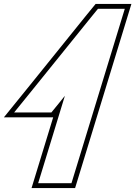

<svg xmlns="http://www.w3.org/2000/svg" viewBox="-80 -869 691 980"><path d="M220.6 -342 182.2 -295H-7.8L91.8 -418L381.6 -777L419.9 -824H556.9L530.9 -739L310.8 -19L284.8 66H114.8L140.8 -19L251.2 -380ZM191.4 -270 81 91H303.3L590.7 -849H408.1L362.1 -792.8L72.4 -433.7L-60.2 -270Z"/></svg>

Font: Nordica Plus
Style: NordicaClassicBkOblOl
Weight: 900
Version: Version 1.01